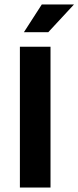

<svg xmlns="http://www.w3.org/2000/svg" viewBox="-20 -839 351 859"><path d="M206 -630V0H69V-630ZM196 -695H87L167 -819H311Z"/></svg>

Font: Mukta
Style: Bold
Weight: 700
Designer: Girish Dalvi and Yashodeep Gholap
Foundry: Ek Type
Version: Version 2.538;PS 1.002;hotconv 16.6.51;makeotf.lib2.5.65220;